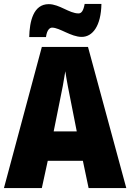

<svg xmlns="http://www.w3.org/2000/svg" viewBox="-20 -953 660 973"><path d="M128 -765H213C218 -803 233 -813 244 -813C282 -813 340 -766 394 -766C449 -766 492 -821 494 -933H409C403 -899 393 -885 378 -885C331 -885 281 -932 227 -932C149 -932 130 -845 128 -765ZM429 0H620L426 -715H192L0 0H192L222 -138H400ZM340 -434 369 -287H252L282 -436C293 -487 305 -551 311 -592C317 -549 330 -483 340 -434Z"/></svg>

Font: Noto Sans Sinhala Condensed Black
Style: Regular
Weight: 900
Width: 3
Designer: Jelle Bosma - Monotype Design Team
Foundry: Monotype Imaging Inc.
Version: Version 2.006